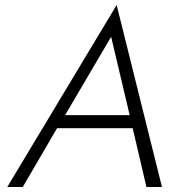

<svg xmlns="http://www.w3.org/2000/svg" viewBox="-20 -747 676 767"><path d="M240 -287H498L424 -600ZM208 -235 71 0H9L446 -727L627 0H565L510 -235Z"/></svg>

Font: Renner* Light
Style: Light Italic
Weight: 300
Italic angle: -10°
Version: Version 003.000 ; ttfautohint (v0.97) -l 8 -r 50 -G 200 -x 1